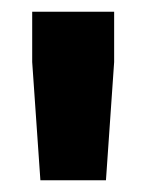

<svg xmlns="http://www.w3.org/2000/svg" viewBox="-20 -730 250 328"><path d="M49 -422 35 -624V-710H175V-624L161 -422Z"/></svg>

Font: Geist Black
Style: Regular
Weight: 400
Designer: Basement.studio, Andrés Briganti, Mateo Zaragoza
Foundry: Basement.studio, Vercel, Andrés Briganti, Guido Ferreyra, Mateo Zaragoza
Version: Version 1.401